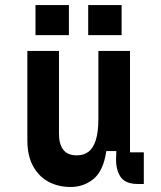

<svg xmlns="http://www.w3.org/2000/svg" viewBox="-20 -733 640 765"><path d="M89 -174V-530H215V-199.2Q215 -159.6 231.8 -136.8Q248.6 -114 286.4 -114Q313.2 -114 332.4 -128.2Q351.6 -142.4 361.8 -174.9Q372 -207.4 372 -260.8V-530H498V-126H553V0H529Q477.6 0 458.9 -30.5Q440.2 -61 442.6 -108L443.6 -131H403.6Q392 -52.6 353 -20.3Q314 12 261 12Q212.2 12 173.3 -8.8Q134.4 -29.6 111.7 -71.3Q89 -113 89 -174ZM254.6 -712.9V-593H121.4V-712.9ZM464.6 -712.9V-593H331.4V-712.9Z"/></svg>

Font: Fliege Mono Thin
Style: Regular
Weight: 100
Version: Version 0.020;Glyphs 3.3 (3306)